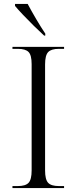

<svg xmlns="http://www.w3.org/2000/svg" viewBox="-20 -951 388 971"><path d="M43 0V-10H70Q109 -10 124.5 -26.5Q140 -43 140 -89V-627Q140 -672 124.5 -688Q109 -704 70 -704H43V-714H304V-704H278Q239 -704 223.5 -687.5Q208 -671 208 -625V-89Q208 -43 223.5 -26.5Q239 -10 278 -10H304V0ZM203 -771Q180 -792 151 -820.5Q122 -849 96 -876.5Q70 -904 56 -921V-931H120Q138 -897 163 -854.5Q188 -812 209 -781V-771Z"/></svg>

Font: Noto Serif Display Light
Style: Regular
Weight: 300
Designer: Monotype Design Team
Foundry: Monotype Imaging Inc.
Version: Version 2.009